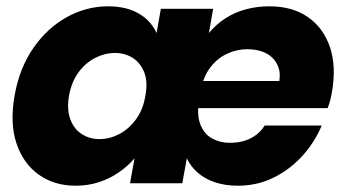

<svg xmlns="http://www.w3.org/2000/svg" viewBox="-20 -586 1109 614"><path d="M590.4 -240.2 608 -326.9H873.2Q877.1 -351.5 870.7 -370Q864.3 -388.6 850.3 -402Q836.2 -415.5 815.8 -422Q795.4 -428.6 770.4 -428.6Q737 -428.6 705.9 -414Q674.7 -399.4 652.6 -370.4Q630.5 -341.5 622.1 -297.4L617 -269.2Q608.6 -219.7 620.5 -188.7Q632.5 -157.6 657.9 -143.5Q683.4 -129.3 714 -129.3Q742.5 -129.3 763.8 -136.4Q785.1 -143.5 800.8 -155.9Q816.5 -168.4 826.3 -184.6H1008.9Q986 -130.3 946.3 -86.8Q906.5 -43.3 854.3 -17.7Q802.1 7.9 740.8 7.9Q700.3 7.9 667.7 -3Q635 -13.9 612.4 -33.7Q589.8 -53.4 577.5 -79.8L563 0H395.8L410.3 -79.8Q389 -54.8 360.2 -34.9Q331.4 -14.9 296.5 -3.5Q261.7 7.9 221.8 7.9Q153.5 7.9 103.9 -27.5Q54.4 -62.9 32.7 -127.4Q11.1 -191.9 26.6 -280.1Q42.1 -368.3 86.5 -432.3Q130.9 -496.3 193.4 -531.1Q256 -565.8 325.7 -565.8Q383.1 -565.8 422.4 -543.5Q461.7 -521.2 480.8 -480.4L494.4 -557.9H661.6L648.1 -480.4Q672.7 -509.8 702.5 -528.5Q732.3 -547.2 767.3 -556.5Q802.3 -565.8 841.8 -565.8Q915.1 -565.8 964.7 -531.3Q1014.4 -496.9 1035.3 -434.8Q1056.2 -372.7 1041.1 -288.9Q1039.1 -277.5 1035.9 -265Q1032.7 -252.6 1027.7 -240.2ZM200.7 -280.1Q193.3 -235.9 204.8 -204.8Q216.3 -173.6 241.3 -157.4Q266.2 -141.2 298.2 -141.2Q330.6 -141.2 361.3 -157.2Q391.9 -173.2 414.7 -204.1Q437.5 -235 444.8 -279.2Q453.2 -323.4 441.5 -354Q429.7 -384.7 404.7 -400.7Q379.7 -416.6 347.3 -416.6Q315.3 -416.6 284.5 -400.9Q253.6 -385.2 231.3 -355Q209 -324.8 200.7 -280.1Z"/></svg>

Font: Poppins Variable
Style: Italic
Weight: 100
Italic angle: -10°
Designer: Jonny Pinhorn
Foundry: Indian Type Foundry
Version: Version 6.000